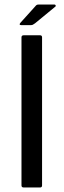

<svg xmlns="http://www.w3.org/2000/svg" viewBox="-20 -829 282 849"><path d="M166 -9Q166 0 157 0H85Q75 0 75 -9V-664Q75 -673 85 -673H157Q166 -673 166 -664ZM118 -718H73Q67 -718 67 -721.5Q67 -725 71 -729L135 -800Q139 -805 142 -807Q145 -809 152 -809H221Q224 -809 226 -805.5Q228 -802 225 -800L135 -726Q130 -723 126.5 -720.5Q123 -718 118 -718Z"/></svg>

Font: Glory Medium
Style: Regular
Weight: 500
Designer: Robert Leuschke
Foundry: Robert Leuschke
Version: Version 1.011